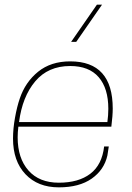

<svg xmlns="http://www.w3.org/2000/svg" viewBox="-20 -800 570 826"><path d="M233 6Q143 6 89.5 -50.5Q36 -107 36 -204Q36 -246 44.5 -293.5Q53 -341 65 -376Q89 -447 144 -491.5Q199 -536 282 -536Q465 -536 465 -333Q465 -303 459 -255H59Q56 -231 56 -209Q56 -119 102.5 -66.5Q149 -14 233 -14Q318 -14 368.5 -52.5Q419 -91 428 -170H448L442 -131Q428 -69 374.5 -31.5Q321 6 233 6ZM442 -275Q446 -305 446 -332Q446 -420 404.5 -468Q363 -516 282 -516Q187 -516 131.5 -450Q76 -384 62 -275ZM308 -620H286L397 -780H419Z"/></svg>

Font: Tanohe Sans Thin
Style: Italic
Weight: 100
Designer: Village Type and Design LLC & Cristiano Sobral
Foundry: Cooper Hewitt Smithsonian Design Museum
Version: Version 1.00;September 29, 2021;FontCreator 13.0.0.2655 64-b